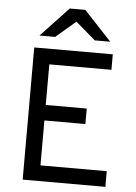

<svg xmlns="http://www.w3.org/2000/svg" viewBox="-61 -967 720 1013"><g transform="rotate(5 299.5 -460.5)"><path d="M413 -765 308 -855 203 -765H120L267 -921H349L495 -765ZM98 0V-700H514V-618H185V-403H402V-321H185V-83H536V0Z"/></g></svg>

Font: Overpass
Style: Regular
Weight: 400
Designer: Delve Withrington, Thomas Jockin
Foundry: Delve Fonts
Version: Version 3.000;DELV;Overpass